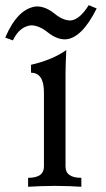

<svg xmlns="http://www.w3.org/2000/svg" viewBox="-41 -714 404 734"><path d="M270 0Q229 -2.9 169.4 -3.4Q109.9 -2.9 66.4 0V-34.2Q127 -34.2 127 -77.1V-360.4Q127 -436 77.6 -436V-466.3Q158.7 -484.9 212.4 -522.5Q209.5 -463.4 209.5 -431.6V-77.1Q209.5 -34.2 270 -34.2ZM8.3 -559.6 -21 -570.3Q27.3 -683.1 99.1 -689.5Q133.3 -689.5 166.5 -662.6Q199.7 -635.7 228 -635.7Q262.7 -637.7 298.3 -694.3L328.6 -681.6Q270.5 -565.4 207.5 -563.5Q175.3 -563.5 141.6 -590.3Q107.9 -617.2 77.6 -617.2Q33.2 -612.3 8.3 -559.6Z"/></svg>

Font: Kelvinch
Style: Regular
Weight: 400
Designer: Paul James MIller
Foundry: High-Logic / Made with FontCreator
Version: Version 3.30 September 23, 2016